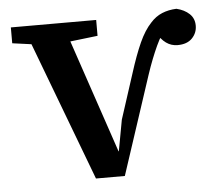

<svg xmlns="http://www.w3.org/2000/svg" viewBox="-43 -553 685 603"><g transform="rotate(-5 300.0 -251.5)"><path d="M11 -443V-493H280V-443L169 -430H106ZM236 3 49 -493H173L314 -76H315L333 -174L379 -316Q397 -373 414 -410.5Q431 -448 452 -470Q468 -488 488.5 -496.5Q509 -505 534 -506Q559 -500 574.5 -485.5Q590 -471 590 -448Q590 -425 574 -408.5Q558 -392 528 -392Q508 -392 492 -403.5Q476 -415 463 -438L487 -436L483 -432Q472 -414 463.5 -395.5Q455 -377 446.5 -355.5Q438 -334 429 -307L327 3Z"/></g></svg>

Font: Source Serif 4 Medium
Style: Regular
Weight: 500
Designer: Frank Grießhammer
Foundry: Adobe Systems Incorporated
Version: Version 4.004;hotconv 1.0.116;makeotfexe 2.5.65601